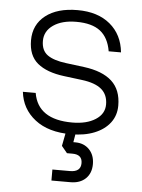

<svg xmlns="http://www.w3.org/2000/svg" viewBox="-52 -550 590 799"><g transform="rotate(5 243.0 -151.0)"><path d="M237.5 -10 224 59.5 247.5 88H270.5Q311.5 88 311.5 124Q311.5 161 266.5 161H193V207H272.5Q312.5 207 335.8 184.5Q359 162 359 124Q359 86.5 336.8 63.2Q314.5 40 278.5 40H270L278.5 -10ZM283 -221Q339 -214 365.5 -191.2Q392 -168.5 392 -128Q392 -88.5 355 -64.8Q318 -41 258 -41Q114.5 -41 96 -150.5H42.5Q50.5 -79.5 106.5 -35.8Q162.5 8 257.5 8Q313.5 8 355 -8.8Q396.5 -25.5 419.8 -56Q443 -86.5 443 -128Q443 -193.5 403.8 -229.5Q364.5 -265.5 286.5 -275.5L211.5 -285Q159 -291.5 133 -310.2Q107 -329 107 -369Q107 -410 143.2 -435Q179.5 -460 239 -460Q304.5 -460 339.2 -433Q374 -406 383.5 -349.5H435Q427.5 -423.5 376 -466.2Q324.5 -509 240 -509Q155.5 -509 106.5 -470.8Q57.5 -432.5 57.5 -367Q57.5 -303.5 96.2 -271.5Q135 -239.5 207.5 -230.5Z"/></g></svg>

Font: Overused Grotesk Light
Style: Regular
Weight: 300
Designer: RandomMaerks
Version: Version 0.005